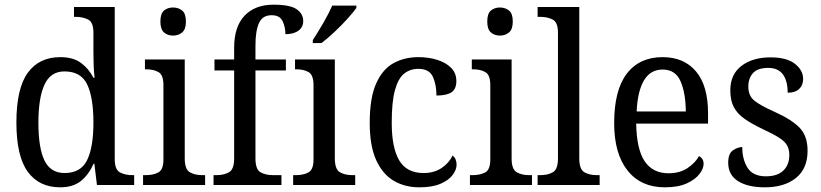

<svg xmlns="http://www.w3.org/2000/svg" viewBox="-20 -790 3508 820"><path d="M237 10Q147 10 98.5 -56.5Q50 -123 50 -267Q50 -412 98.5 -479Q147 -546 238 -546Q292 -546 325.5 -521.5Q359 -497 379 -458H384Q381 -482 380 -511.5Q379 -541 379 -566V-650Q379 -695 356.5 -706.5Q334 -718 304 -718H296V-760H470V-110Q470 -66 492 -54Q514 -42 545 -42H553V0H394L383 -91H380Q359 -44 325.5 -17Q292 10 237 10ZM256 -51Q325 -51 352 -106Q379 -161 379 -267Q379 -373 352.5 -429Q326 -485 255 -485Q196 -485 170 -428.5Q144 -372 144 -266Q144 -158 170 -104.5Q196 -51 256 -51Z M719 -638Q696 -638 680.5 -651.5Q665 -665 665 -698Q665 -732 680.5 -745Q696 -758 719 -758Q742 -758 758 -745Q774 -732 774 -698Q774 -665 758 -651.5Q742 -638 719 -638ZM591 0V-42H603Q634 -42 656 -53.5Q678 -65 678 -109V-426Q678 -470 657 -482Q636 -494 605 -494H599V-536H769V-114Q769 -67 790.5 -54.5Q812 -42 844 -42H856V0Z M892 0V-42H905Q935 -42 957.5 -54Q980 -66 980 -114V-489H896V-536H980V-586Q980 -676 1024.5 -723Q1069 -770 1148 -770Q1219 -770 1247 -750.5Q1275 -731 1275 -700Q1275 -674 1254.5 -659Q1234 -644 1199 -644Q1199 -674 1187 -699.5Q1175 -725 1140 -725Q1101 -725 1086 -691.5Q1071 -658 1071 -595V-536H1201V-489H1071V-114Q1071 -66 1093 -54Q1115 -42 1146 -42H1182V0Z M1232 0V-42H1244Q1275 -42 1297 -53.5Q1319 -65 1319 -109V-426Q1319 -470 1298 -482Q1277 -494 1246 -494H1240V-536H1410V-114Q1410 -67 1431.5 -54.5Q1453 -42 1485 -42H1497V0ZM1316 -619Q1337 -651 1360.5 -691.5Q1384 -732 1399 -766H1502V-756Q1490 -739 1464.5 -710.5Q1439 -682 1408.5 -653.5Q1378 -625 1353 -606H1316Z M1771 10Q1709 10 1661.5 -18Q1614 -46 1586.5 -106.5Q1559 -167 1559 -265Q1559 -372 1586.5 -433.5Q1614 -495 1661 -520.5Q1708 -546 1767 -546Q1810 -546 1847 -534.5Q1884 -523 1906.5 -500.5Q1929 -478 1929 -444Q1929 -410 1908.5 -396Q1888 -382 1844 -382Q1844 -429 1828.5 -462.5Q1813 -496 1767 -496Q1732 -496 1706.5 -476Q1681 -456 1667 -406Q1653 -356 1653 -266Q1653 -159 1685 -105Q1717 -51 1789 -51Q1834 -51 1866 -72.5Q1898 -94 1913 -126Q1930 -112 1930 -87Q1930 -65 1913 -42.5Q1896 -20 1861 -5Q1826 10 1771 10Z M2115 -638Q2092 -638 2076.5 -651.5Q2061 -665 2061 -698Q2061 -732 2076.5 -745Q2092 -758 2115 -758Q2138 -758 2154 -745Q2170 -732 2170 -698Q2170 -665 2154 -651.5Q2138 -638 2115 -638ZM1987 0V-42H1999Q2030 -42 2052 -53.5Q2074 -65 2074 -109V-426Q2074 -470 2053 -482Q2032 -494 2001 -494H1995V-536H2165V-114Q2165 -67 2186.5 -54.5Q2208 -42 2240 -42H2252V0Z M2276 0V-42H2288Q2320 -42 2341.5 -54.5Q2363 -67 2363 -114V-650Q2363 -695 2340.5 -706.5Q2318 -718 2288 -718H2276V-760H2454V-114Q2454 -67 2475.5 -54.5Q2497 -42 2529 -42H2541V0Z M2819 10Q2717 10 2660 -62Q2603 -134 2603 -264Q2603 -405 2657 -475.5Q2711 -546 2810 -546Q2901 -546 2952.5 -485Q3004 -424 3004 -306V-262H2697Q2699 -152 2733.5 -101Q2768 -50 2835 -50Q2883 -50 2916 -72Q2949 -94 2965 -123Q2973 -120 2979 -111.5Q2985 -103 2985 -90Q2985 -70 2967 -46.5Q2949 -23 2912.5 -6.5Q2876 10 2819 10ZM2909 -314Q2908 -395 2886 -444Q2864 -493 2810 -493Q2758 -493 2730.5 -447Q2703 -401 2699 -314Z M3246 10Q3174 10 3132 -16.5Q3090 -43 3090 -95Q3090 -134 3110.5 -148Q3131 -162 3150 -162Q3150 -109 3173 -73Q3196 -37 3251 -37Q3300 -37 3325.5 -61.5Q3351 -86 3351 -128Q3351 -152 3341.5 -169Q3332 -186 3308 -201.5Q3284 -217 3241 -237Q3192 -260 3160.5 -282Q3129 -304 3114 -332.5Q3099 -361 3099 -404Q3099 -472 3146.5 -508.5Q3194 -545 3271 -545Q3340 -545 3375 -517.5Q3410 -490 3410 -453Q3410 -426 3393 -410Q3376 -394 3344 -394Q3344 -445 3323.5 -472.5Q3303 -500 3261 -500Q3216 -500 3196 -478Q3176 -456 3176 -420Q3176 -381 3202 -360Q3228 -339 3289 -312Q3362 -279 3395.5 -244Q3429 -209 3429 -146Q3429 -70 3379.5 -30Q3330 10 3246 10Z"/></svg>

Font: Noto Serif Lao SemCond
Style: Regular
Weight: 400
Width: 4
Designer: Monotype Design Team
Foundry: Monotype Imaging Inc.
Version: Version 2.004; ttfautohint (v1.8.4.7-5d5b)